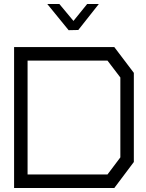

<svg xmlns="http://www.w3.org/2000/svg" viewBox="-20 -934 725 954"><path d="M548 0H50V-700H548L645 -572V-129ZM578 -549 514 -633H117V-67H514L578 -152ZM275 -914 345 -830 413 -914H471L369 -785L321 -784L215 -914Z"/></svg>

Font: Turret Road Medium
Style: Regular
Weight: 500
Designer: Noponies
Foundry: Noponies
Version: Version 1.001; ttfautohint (v1.8)